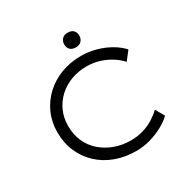

<svg xmlns="http://www.w3.org/2000/svg" viewBox="-193 -1058 1231 1247"><g transform="rotate(-30 422.5 -434.5)"><path d="M479 10Q396 10 325.5 -16Q255 -42 203 -90.5Q151 -139 122.5 -205.5Q94 -272 94 -351Q94 -427 123 -492Q152 -557 204 -605Q256 -653 325 -679Q394 -705 475 -705Q531 -705 586.5 -689.5Q642 -674 688 -647Q734 -620 763 -587L713 -523Q684 -555 645.5 -578.5Q607 -602 563 -615Q519 -628 471 -628Q410 -628 356 -608Q302 -588 261.5 -551Q221 -514 198 -463Q175 -412 175 -351Q175 -287 198.5 -234.5Q222 -182 264.5 -145Q307 -108 362.5 -87.5Q418 -67 483 -67Q534 -67 577 -80Q620 -93 655 -115Q690 -137 716 -162L754 -96Q728 -69 684 -45Q640 -21 587.5 -5.5Q535 10 479 10ZM475 -769Q447 -769 432.5 -784Q418 -799 418 -824Q418 -846 432.5 -862.5Q447 -879 475 -879Q503 -879 517.5 -864Q532 -849 532 -824Q532 -802 517.5 -785.5Q503 -769 475 -769Z"/></g></svg>

Font: Lexend Giga Light
Style: Regular
Weight: 300
Version: Version 1.007